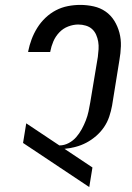

<svg xmlns="http://www.w3.org/2000/svg" viewBox="-20 -763 540 783"><path d="M344 0 74 -180 87 -260 222 -170H223Q242 -170 260 -179.5Q278 -189 291 -204Q304 -219 313.5 -236.5Q323 -254 330 -272Q337 -290 341 -308.5Q345 -327 348 -345L379 -531Q381 -547 382 -562.5Q383 -578 380.5 -593Q378 -608 372 -621.5Q366 -635 355.5 -644.5Q345 -654 330 -658.5Q315 -663 299 -663Q279 -663 258 -655Q237 -647 221.5 -630.5Q206 -614 197.5 -594Q189 -574 185 -553V-551H95V-554Q100 -579 109 -603Q118 -627 132 -649.5Q146 -672 165.5 -690.5Q185 -709 208 -721Q231 -733 256.5 -738Q282 -743 307 -743Q335 -743 362 -737Q389 -731 410.5 -716Q432 -701 446 -678.5Q460 -656 467 -629.5Q474 -603 473 -574.5Q472 -546 467 -518L437 -332Q433 -310 425.5 -287.5Q418 -265 404.5 -245Q391 -225 372 -208.5Q353 -192 332 -181Q311 -170 288 -164Q265 -158 243 -156L357 -80Z"/></svg>

Font: Iosevka Term Curly Medium
Style: Italic
Weight: 500
Italic angle: -9°
Designer: Belleve Invis
Foundry: Belleve Invis
Version: Version 32.3.0